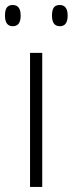

<svg xmlns="http://www.w3.org/2000/svg" viewBox="-30 -740 288 760"><path d="M20.5 -720.2Q51.8 -720.2 51.8 -678.2Q51.8 -636.2 20.8 -636.2Q-10.3 -636.2 -10.3 -678.2Q-10.3 -700.2 -2.9 -710.2Q4.4 -720.2 20.5 -720.2ZM206.5 -720.2Q237.8 -720.2 237.8 -678.2Q237.8 -636.2 206.8 -636.2Q175.8 -636.2 175.8 -678.2Q175.8 -700.2 183.1 -710.2Q190.4 -720.2 206.5 -720.2ZM137.2 0H88.9V-530.8H137.2Z"/></svg>

Font: Open Sans Hebrew Light
Style: Regular
Weight: 300
Foundry: Ascender Corporation, Yanek Iontef
Version: Version 2.001;PS 002.001;hotconv 1.0.70;makeotf.lib2.5.58329